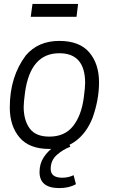

<svg xmlns="http://www.w3.org/2000/svg" viewBox="-20 -750 584 981"><path d="M26 0ZM26 0ZM232 -52Q311 -52 353.5 -106Q396 -160 408 -251Q415 -303 415 -326Q415 -478 283 -478Q136 -478 108 -279Q101 -227 101 -204Q101 -136 131.5 -94Q162 -52 232 -52ZM232 11Q129 11 79.5 -48Q30 -107 30 -201Q30 -358 112 -467Q175 -541 283 -541Q386 -541 436 -482.5Q486 -424 486 -329Q486 -241 453 -148Q423 -72 368 -30.5Q313 11 232 11ZM338 0ZM283 211Q182 211 182 129Q182 86 203.5 53.5Q225 21 258 -1.5Q291 -24 327 -37L339 0Q303 13 271 41Q239 69 239 113Q239 158 298 158Q330 158 356 145L368 191Q333 211 283 211ZM379 -664ZM371 -664H137L146 -730H379Z"/></svg>

Font: Tanohe Sans
Style: Italic
Weight: 400
Designer: Village Type and Design LLC & Cristiano Sobral
Foundry: Cooper Hewitt Smithsonian Design Museum
Version: Version 1.00;September 29, 2021;FontCreator 13.0.0.2655 64-b